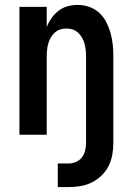

<svg xmlns="http://www.w3.org/2000/svg" viewBox="-20 -548 540 781"><path d="M215 213V117H258Q274 117 288.5 111Q303 105 312.5 93Q322 81 326 65.5Q330 50 330 34V-320Q330 -333 328.5 -346Q327 -359 323.5 -371.5Q320 -384 313.5 -395Q307 -406 297.5 -415Q288 -424 275.5 -428Q263 -432 250 -432Q237 -432 224.5 -428Q212 -424 202.5 -415Q193 -406 186.5 -395Q180 -384 176.5 -371.5Q173 -359 171.5 -346Q170 -333 170 -320V0H59V-520H170V-438Q178 -458 190 -475Q202 -492 218.5 -504.5Q235 -517 255 -522.5Q275 -528 296 -528Q320 -528 343 -520Q366 -512 383.5 -496Q401 -480 412 -458.5Q423 -437 429.5 -414Q436 -391 438.5 -367.5Q441 -344 441 -320V34Q441 59 436.5 83Q432 107 421 128.5Q410 150 392 167Q374 184 352.5 194.5Q331 205 307 209Q283 213 258 213Z"/></svg>

Font: Iosevka SS04
Style: Bold
Weight: 700
Monospace: yes
Designer: Belleve Invis
Foundry: Belleve Invis
Version: Version 19.0.0; ttfautohint (v1.8.4)